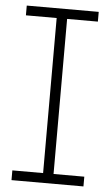

<svg xmlns="http://www.w3.org/2000/svg" viewBox="-54 -788 472 824"><g transform="rotate(5 182.5 -376.0)"><path d="M27.5 -710V-752H337.5V-710H205V-42H337.5V0H27.5V-42H160V-710Z"/></g></svg>

Font: Hepta Slab Light
Style: Regular
Weight: 300
Designer: Michael LaGattuta
Foundry: Michael LaGattuta
Version: Version 1.102